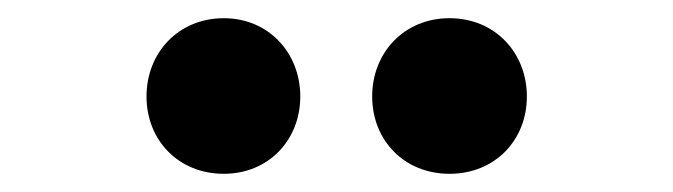

<svg xmlns="http://www.w3.org/2000/svg" viewBox="-20 -863 740 211"><path d="M141 -757C141 -709 176 -672 226 -672C275 -672 310 -709 310 -757C310 -805 275 -843 226 -843C176 -843 141 -805 141 -757ZM389 -757C389 -709 424 -672 474 -672C524 -672 559 -709 559 -757C559 -805 524 -843 474 -843C424 -843 389 -805 389 -757Z"/></svg>

Font: Kawkab Mono
Style: Bold
Weight: 700
Monospace: yes
Designer: Abdullah Arif
Foundry: Abdullah Arif
Version: Version 1.000;PS 000.500;hotconv 1.0.88;makeotf.lib2.5.64775